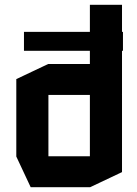

<svg xmlns="http://www.w3.org/2000/svg" viewBox="-20 -781 572 801"><path d="M80 -569V-648H493V-569ZM488 -387 355 -514V-761H489V-387ZM182 -385V-514H400L489 -386V-385ZM108 0 48 -128V-129H355V0ZM48 -129V-451L181 -514H182V-129ZM355 0V-385H489V-63L356 0Z"/></svg>

Font: Foldit SemiBold
Style: Regular
Weight: 600
Version: Version 1.003